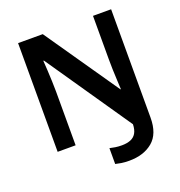

<svg xmlns="http://www.w3.org/2000/svg" viewBox="-158 -848 1112 1185"><g transform="rotate(-20 397.5 -255.5)"><path d="M489 203Q460 203 438 199.5Q416 196 400 192V88Q417 92 436.5 95Q456 98 479 98Q512 98 536 88.5Q560 79 573 57Q586 35 587 -1L205 -558H201Q203 -533 205 -496Q207 -459 208.5 -421Q210 -383 210 -353V0H92V-714H254L588 -230H591Q590 -256 588 -291Q586 -326 585 -363Q584 -400 584 -428V-714H703V-2Q703 104 644 153.5Q585 203 489 203Z"/></g></svg>

Font: Noto Sans Javanese SemiBold
Style: Regular
Weight: 600
Version: Version 2.004